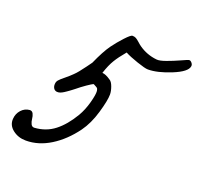

<svg xmlns="http://www.w3.org/2000/svg" viewBox="-95 -602 747 714"><g transform="rotate(20 279.0 -245.0)"><path d="M558.1 -463.9Q554.7 -441.4 501.5 -419.7Q448.2 -397.9 410.2 -397.9Q398.9 -397.9 366 -409.2Q333 -420.4 314.9 -430.2Q291.5 -402.3 279.8 -382.8Q267.1 -362.3 255.9 -328.1Q268.6 -328.1 289.1 -314Q297.9 -309.1 304 -292.2Q310.1 -275.4 310.1 -262.2Q310.1 -238.3 295.4 -188.2Q280.8 -138.2 255.9 -104Q218.3 -52.7 171.1 -23.4Q124 5.9 74.2 5.9Q43.9 5.9 22 -11.2Q0 -28.3 2 -54.2Q3.4 -74.7 16.8 -89.6Q30.3 -104.5 49.8 -106Q59.1 -106.4 63.5 -97.7Q67.9 -88.9 68.8 -77.9Q69.8 -66.9 74.2 -58.1Q78.6 -49.3 87.9 -49.8Q133.3 -52.7 166.7 -78.9Q200.2 -105 228 -151.9Q243.2 -177.7 252.2 -210.9Q261.2 -244.1 259.8 -257.8Q258.8 -264.2 257.1 -267.1Q255.4 -270 249.3 -272.9Q243.2 -275.9 240.2 -277.8Q233.9 -275.9 215.3 -262.9Q196.8 -250 182.1 -237.8Q179.2 -235.4 172.6 -230.5Q166 -225.6 163.3 -223.6Q160.6 -221.7 155.3 -218Q149.9 -214.4 147.2 -212.6Q144.5 -210.9 140.4 -208.7Q136.2 -206.5 133.3 -205.6Q130.4 -204.6 126.7 -204.1Q123 -203.6 120.1 -204.1Q111.3 -205.6 107.2 -212.9Q103 -220.2 104 -230Q104.5 -238.3 110.1 -244.9Q115.7 -251.5 131.1 -263.9Q146.5 -276.4 157.2 -287.1Q165 -294.4 173.3 -304.7Q181.6 -314.9 192.9 -330.3Q204.1 -345.7 208 -351.1Q230.5 -401.9 250 -429.2Q267.1 -452.6 287.4 -474.4Q307.6 -496.1 314 -496.1Q322.3 -496.1 328.1 -492.9Q334 -489.7 342.3 -482.2Q350.6 -474.6 356.9 -470.2Q388.7 -447.8 428.2 -443.8Q439.9 -442.4 464.8 -451.4Q489.7 -460.4 513.4 -471.2Q537.1 -481.9 541 -482.9Q547.4 -484.9 553.5 -477.8Q559.6 -470.7 558.1 -463.9Z"/></g></svg>

Font: Gogol
Style: Regular
Weight: 400
Italic angle: -48°
Designer: Gennady Fridman
Foundry: ParaType Ltd
Version: Version 1.001